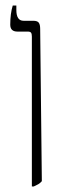

<svg xmlns="http://www.w3.org/2000/svg" viewBox="-20 -667 217 693"><path d="M95 6V-535Q95 -545 92 -549Q89 -553 80 -553H43Q17 -553 17 -578Q17 -618 26 -647H39V-631Q39 -592 65 -592H100Q115 -592 120 -585Q125 -578 125 -563L131 -13Q125 -6 118 -2Q111 2 102 6Z"/></svg>

Font: Noto Serif Hebrew ExtraCondensed ExtraLight
Style: Regular
Weight: 200
Width: 2
Designer: Monotype Design Team
Foundry: Monotype Imaging Inc.
Version: Version 2.004; ttfautohint (v1.8.4.7-5d5b)